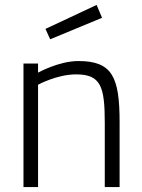

<svg xmlns="http://www.w3.org/2000/svg" viewBox="-20 -757 573 777"><path d="M183 -598 393 -685 371 -737 164 -640ZM75 -500H134V-463C134 -463 218 -510 297 -510C434 -510 464 -446 464 -263V0H404V-260C404 -407 388 -456 288 -456C210 -456 134 -414 134 -414V0H75Z"/></svg>

Font: RazerF5 Light
Style: Regular
Weight: 300
Foundry: Razer Inc.
Version: Version 2